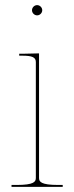

<svg xmlns="http://www.w3.org/2000/svg" viewBox="-20 -730 290 750"><path d="M105 -690C105 -679 114.5 -670 125 -670C136 -670 145 -679.5 145 -690C145 -701 135.5 -710 125 -710C114 -710 105 -700.5 105 -690ZM132.5 -35V-521.5L67.5 -520H55V-512.5H67.5C106 -512.5 120 -506 120 -487.5V-35C120 -20.5 113.5 -7.5 45 -7.5H25V0H225V-7.5H207.5C139 -7.5 132.5 -20.5 132.5 -35Z"/></svg>

Font: Znikomit
Style: Regular
Weight: 100
Designer: gluk
Foundry: gluk
Version: Version 0.55